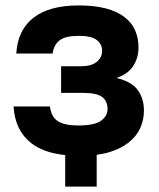

<svg xmlns="http://www.w3.org/2000/svg" viewBox="-20 -562 585 707"><path d="M220 125V9Q141 1 95 -35Q35 -82 30 -170H164Q166 -153 172 -140Q178 -127 190 -118Q202 -109 221.5 -104.5Q241 -100 270 -100Q328 -100 352 -117.5Q376 -135 376 -160Q376 -190 356 -205Q336 -220 285 -220H205V-318H278Q316 -318 336 -334Q356 -350 356 -376Q356 -399 336.5 -414.5Q317 -430 270 -430Q221 -430 199.5 -413.5Q178 -397 174 -365H40Q45 -451 103 -496.5Q161 -542 270 -542Q328 -542 369.5 -531Q411 -520 438 -499.5Q465 -479 477.5 -450.5Q490 -422 490 -387Q490 -349 470.5 -319Q451 -289 409 -275Q466 -261 488 -229.5Q510 -198 510 -155Q510 -119 495.5 -88.5Q481 -58 451.5 -35.5Q422 -13 377 0Q358 5 336 8V125Z"/></svg>

Font: Golos Text DemiBold
Style: Regular
Weight: 600
Designer: A.Korolkova, Vitaly Kuzmin
Foundry: ParaType Ltd
Version: Version 2.002